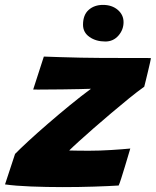

<svg xmlns="http://www.w3.org/2000/svg" viewBox="-58 -759 636 784"><path d="M426.5 -1.5Q387 1 325.8 3Q264.5 5 198.5 5Q132 5 68.5 2.5Q5 0 -37.5 -6L3.5 -130.5Q23.5 -151 59 -183.8Q94.5 -216.5 138.5 -254.5Q182.5 -292.5 228 -329.8Q273.5 -367 313.5 -396.5Q300 -396 267.2 -395.2Q234.5 -394.5 197.2 -394Q160 -393.5 133.5 -393.5Q114 -393.5 97.5 -393.2Q81 -393 77.5 -393.5L121 -528Q144 -527 185.2 -525.8Q226.5 -524.5 272 -523.5Q317.5 -522.5 352 -522.5Q404.5 -522.5 461.5 -522.2Q518.5 -522 558 -522Q558 -518 554.5 -502.5Q551 -487 546.2 -467Q541.5 -447 537.2 -429.8Q533 -412.5 531 -405Q503 -385 468.2 -356.8Q433.5 -328.5 396.5 -297.2Q359.5 -266 325.2 -236Q291 -206 264.5 -182Q238 -158 224.5 -144.5Q235 -144 261.2 -143.8Q287.5 -143.5 305.5 -143.5Q349 -143.5 396.5 -146.5Q444 -149.5 474 -152.5Q472.5 -147.5 466.2 -126.2Q460 -105 452 -78.8Q444 -52.5 437 -30.5Q430 -8.5 426.5 -1.5ZM362.5 -739Q399 -739 422.8 -718.8Q446.5 -698.5 446.5 -668.5Q446.5 -637.5 425.5 -613.5Q404.5 -589.5 372 -589.5Q334 -589.5 307.5 -608Q281 -626.5 281 -658Q281 -698 304 -718.5Q327 -739 362.5 -739Z"/></svg>

Font: Grandstander ExtraBold
Style: Italic
Weight: 800
Italic angle: -15°
Designer: Tyler Finck
Foundry: Etcetera Type Co
Version: Version 1.200; ttfautohint (v1.8.3)